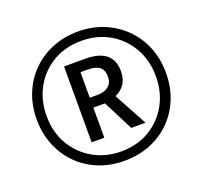

<svg xmlns="http://www.w3.org/2000/svg" viewBox="-126 -936 1083 1025"><g transform="rotate(-20 415.5 -423.0)"><path d="M415 -56Q332 -56 264.5 -84.5Q197 -113 148.5 -163.5Q100 -214 74 -280.5Q48 -347 48 -423Q48 -504 76 -571.5Q104 -639 154 -688Q204 -737 271 -763.5Q338 -790 415 -790Q495 -790 562 -762Q629 -734 678.5 -684.5Q728 -635 755 -568Q782 -501 782 -423Q782 -343 755 -276Q728 -209 678.5 -159.5Q629 -110 562 -83Q495 -56 415 -56ZM415 -109Q506 -109 576 -150.5Q646 -192 685.5 -263Q725 -334 725 -423Q725 -513 685 -584Q645 -655 575 -696Q505 -737 415 -737Q323 -737 253 -695.5Q183 -654 143.5 -583Q104 -512 104 -423Q104 -331 145 -260.5Q186 -190 256.5 -149.5Q327 -109 415 -109ZM282 -209V-640H402Q559 -640 559 -513Q559 -469 539.5 -440.5Q520 -412 486 -397L588 -209H507L420 -380H354V-209ZM399 -436Q438 -436 461 -455Q484 -474 484 -511Q484 -581 398 -581H354V-436Z"/></g></svg>

Font: Noto Sans Malayalam UI Condensed
Style: Regular
Weight: 400
Width: 3
Designer: Jelle Bosma - Monotype Design Team
Foundry: Monotype Imaging Inc.
Version: Version 2.104; ttfautohint (v1.8.4.7-5d5b)